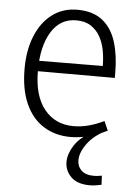

<svg xmlns="http://www.w3.org/2000/svg" viewBox="-56 -620 610 885"><g transform="rotate(5 249.5 -177.5)"><path d="M393 223Q335 223 306 194Q277 165 277 125Q277 89 301 50.5Q325 12 373 -15L451 -35Q393 -8 362 34Q331 76 331 112Q331 141 350.5 159.5Q370 178 408 178Q416 178 425.5 177Q435 176 445 174L447 216Q434 219 420 221Q406 223 393 223ZM285 9Q214 9 160 -25Q106 -59 76.5 -125Q47 -191 47 -286Q47 -373 74 -438.5Q101 -504 150 -541Q199 -578 266 -578Q338 -578 382 -543.5Q426 -509 445.5 -447Q465 -385 465 -305V-280H80L81 -328L405 -330Q405 -366 398.5 -401.5Q392 -437 376 -465.5Q360 -494 333 -511.5Q306 -529 265 -529Q191 -529 150 -462Q109 -395 109 -283Q109 -166 159.5 -104Q210 -42 294 -42Q329 -42 363.5 -51Q398 -60 435 -78L454 -35Q410 -13 367.5 -2Q325 9 285 9Z"/></g></svg>

Font: Yaldevi Light
Style: Regular
Weight: 300
Designer: Sol Matas, Rajitha Manaperi, Kosala Senevirathne
Foundry: Mooniak
Version: Version 1.100